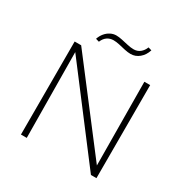

<svg xmlns="http://www.w3.org/2000/svg" viewBox="-189 -1014 1144 1176"><g transform="rotate(30 382.5 -426.5)"><path d="M117 0V-658H152L158 0ZM632 0H612L134 -628V-658H163L631 -47ZM651 -658V0H615L610 -658ZM246 -731 222 -738Q230 -762 245 -780Q260 -798 279.5 -808Q299 -818 320 -818Q338 -818 361.5 -813Q385 -808 409 -802.5Q433 -797 453 -797Q479 -797 498 -812Q517 -827 527 -853L551 -846Q539 -808 512 -785.5Q485 -763 451 -763Q430 -763 407 -768.5Q384 -774 361.5 -779Q339 -784 320 -784Q296 -784 276.5 -771Q257 -758 246 -731Z"/></g></svg>

Font: Ysabeau Office ExtraLight
Style: Regular
Weight: 250
Designer: Christian Thalmann (Catharsis Fonts)
Version: Version 2.001;gftools[0.9.30]; featfreeze: tnum,lnum,ss02